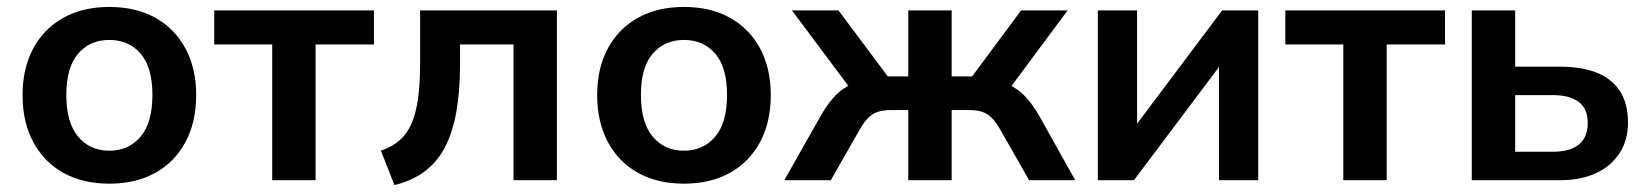

<svg xmlns="http://www.w3.org/2000/svg" viewBox="-20 -519 4741 553"><path d="M295 10Q218.9 10 162.9 -21Q107 -52 76 -109.5Q45 -167 45 -245Q45 -323 76 -380Q107 -437 162.9 -468Q218.9 -499 295 -499Q371.1 -499 427.1 -468Q483 -437 514 -379.8Q545 -322.6 545 -245Q545 -167 514 -109.5Q483 -52 427.1 -21Q371.1 10 295 10ZM294.6 -85Q351 -85 385 -125.5Q419 -166 419 -245.5Q419 -325 385 -364.5Q351 -404 294.6 -404Q239 -404 205 -364.5Q171 -325 171 -245.5Q171 -166 205 -125.5Q239 -85 294.6 -85Z M764 0V-391H597V-489H1057V-391H889V0Z M1116 14 1077 -85Q1109 -96 1130.5 -114.5Q1152 -133 1165 -162.5Q1178 -192 1184 -235Q1190 -278 1190 -338V-489H1584V0H1459V-391H1305V-334Q1305 -255 1294 -195Q1283 -135 1260.5 -93Q1238 -51 1202 -24.5Q1166 2 1116 14Z M1950 10Q1873.9 10 1817.9 -21Q1762 -52 1731 -109.5Q1700 -167 1700 -245Q1700 -323 1731 -380Q1762 -437 1817.9 -468Q1873.9 -499 1950 -499Q2026.1 -499 2082.1 -468Q2138 -437 2169 -379.8Q2200 -322.6 2200 -245Q2200 -167 2169 -109.5Q2138 -52 2082.1 -21Q2026.1 10 1950 10ZM1949.6 -85Q2006 -85 2040 -125.5Q2074 -166 2074 -245.5Q2074 -325 2040 -364.5Q2006 -404 1949.6 -404Q1894 -404 1860 -364.5Q1826 -325 1826 -245.5Q1826 -166 1860 -125.5Q1894 -85 1949.6 -85Z M2239 0 2342 -182Q2360 -214 2378.5 -235.5Q2397 -257 2418.5 -269Q2440 -281 2467 -284L2444 -244L2261 -489H2395L2537 -299H2596V-489H2721V-299H2780L2921 -489H3055L2873 -244L2849 -284Q2876 -281 2897.5 -269Q2919 -257 2938 -235.5Q2957 -214 2975 -182L3077 0H2944L2862 -144Q2849 -167 2836.5 -179.5Q2824 -192 2808.5 -197Q2793 -202 2771 -202H2721V0H2596V-202H2546Q2524 -202 2508.5 -197Q2493 -192 2480.5 -179.5Q2468 -167 2455 -144L2373 0Z M3142 0V-489H3255V-128H3229L3500 -489H3604V0H3491V-362H3518L3246 0Z M3849 0V-391H3682V-489H4142V-391H3974V0Z M4219 0V-489H4344V-327H4473Q4570 -327 4619.5 -286Q4669 -245 4669 -166Q4669 -116 4645 -78.5Q4621 -41 4577.5 -20.5Q4534 0 4473 0ZM4344 -82H4454Q4501 -82 4527 -102.5Q4553 -123 4553 -165Q4553 -206 4527 -225.5Q4501 -245 4454 -245H4344Z"/></svg>

Font: Nunito Sans 12pt ExtraLight
Style: Regular
Weight: 200
Designer: Vernon Adams
Foundry: Vernon Adams
Version: Version 3.101;gftools[0.9.27]